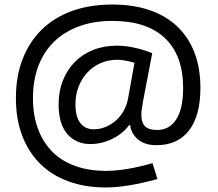

<svg xmlns="http://www.w3.org/2000/svg" viewBox="-20 -692 959 845"><path d="M446 133Q354 133 280.5 106Q207 79 156 28Q105 -23 77.5 -95.5Q50 -168 50 -260Q50 -356 79.5 -432Q109 -508 163.5 -561.5Q218 -615 296.5 -643.5Q375 -672 474 -672Q566 -672 638 -647.5Q710 -623 760 -575.5Q810 -528 836 -460Q862 -392 862 -305Q862 -183 812 -118Q762 -53 668 -53Q638 -53 616.5 -61.5Q595 -70 581.5 -83.5Q568 -97 561 -112Q554 -127 553 -141H548Q535 -123 516 -107.5Q497 -92 474.5 -81Q452 -70 427 -64Q402 -58 378 -58Q314 -58 276 -102.5Q238 -147 238 -233Q238 -290 256.5 -337Q275 -384 308.5 -418.5Q342 -453 389.5 -472Q437 -491 495 -491Q530 -491 570 -482.5Q610 -474 650 -458L610 -249Q607 -231 604.5 -216Q602 -201 602 -188Q602 -153 618 -136.5Q634 -120 671 -120Q726 -120 756 -167Q786 -214 786 -305Q786 -448 706 -524Q626 -600 474 -600Q393 -600 328.5 -576.5Q264 -553 218.5 -509Q173 -465 149 -402Q125 -339 125 -260Q125 -185 147 -125.5Q169 -66 210 -24.5Q251 17 311 38.5Q371 60 446 60Q489 60 540.5 51.5Q592 43 651 26L673 96Q607 114 550 123.5Q493 133 446 133ZM393 -123Q420 -123 445 -133.5Q470 -144 490.5 -162Q511 -180 525 -205.5Q539 -231 544 -261L572 -416Q550 -422 531 -425.5Q512 -429 496 -429Q456 -429 422.5 -414Q389 -399 364.5 -373Q340 -347 326 -311Q312 -275 312 -233Q312 -179 333 -151Q354 -123 393 -123Z"/></svg>

Font: Encode Sans Wide
Style: Medium
Weight: 500
Designer: Pablo Impallari, Andres Torresi
Foundry: Pablo Impallari, Andres Torresi
Version: Version 1.000; ttfautohint (v1.00) -l 8 -r 50 -G 200 -x 14 -